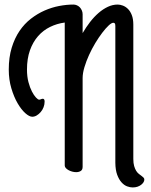

<svg xmlns="http://www.w3.org/2000/svg" viewBox="-20 -720 656 834"><path d="M338.9 -576.2Q354 -602.1 371.3 -624.5Q388.7 -647 408.2 -663.8Q427.7 -680.7 448.5 -690.4Q469.2 -700.2 491.2 -700.2Q501.5 -700.2 513.4 -695.8Q525.4 -691.4 535.6 -681.4Q545.9 -671.4 552.5 -654.5Q559.1 -637.7 559.1 -612.8V-29.8Q559.1 -11.2 562.7 1.2Q566.4 13.7 571.5 22Q576.7 30.3 583 35.2Q589.4 40 594.5 43.9Q599.6 47.9 603.3 51.3Q606.9 54.7 606.9 60.1Q606.9 65.9 603.3 71.8Q599.6 77.6 593 82.8Q586.4 87.9 577.1 91.1Q567.9 94.2 556.2 94.2Q544.9 94.2 532 89.4Q519 84.5 507.8 72Q496.6 59.6 489 39.1Q481.4 18.6 481 -13.2V-606.9Q481 -616.7 478 -618.9Q475.1 -621.1 472.2 -621.1Q464.4 -621.1 451.7 -609.1Q439 -597.2 424.1 -577.6Q409.2 -558.1 394 -533Q378.9 -507.8 366.7 -481Q354.5 -454.1 346.7 -428Q338.9 -401.9 338.9 -380.9V4.9Q338.9 17.6 330.6 22.7Q322.3 27.8 311 27.8Q302.2 27.8 293.5 25.4Q284.7 22.9 277.6 19Q270.5 15.1 265.9 10Q261.2 4.9 261.2 -1V-622.1Q227.5 -617.7 197.5 -603Q167.5 -588.4 145.3 -563Q123 -537.6 110.1 -501.5Q97.2 -465.3 97.2 -418Q97.2 -387.7 103.5 -363.5Q109.9 -339.4 118.7 -322.5Q127.4 -305.7 136.2 -296.4Q145 -287.1 149.9 -287.1Q154.3 -287.1 158.2 -289.1Q162.1 -291 166 -291Q173.8 -291 173.8 -278.8Q173.8 -266.1 169.2 -254.2Q164.6 -242.2 156.7 -233.2Q148.9 -224.1 139.4 -218.5Q129.9 -212.9 120.1 -212.9Q107.4 -212.9 89.8 -228.5Q72.3 -244.1 56.4 -271.5Q40.5 -298.8 29.3 -336.4Q18.1 -374 18.1 -418Q18.1 -470.7 30.8 -512.5Q43.5 -554.2 64.7 -585.4Q85.9 -616.7 114.3 -638.7Q142.6 -660.6 173.8 -674.3Q205.1 -688 237.3 -694.1Q269.5 -700.2 298.8 -700.2Q306.6 -700.2 314 -697Q321.3 -693.8 326.7 -688.2Q332 -682.6 335.4 -674.8Q338.9 -667 338.9 -658.2Z"/></svg>

Font: Grand Hotel
Style: Regular
Weight: 400
Designer: Brian J. Bonislawsky & Jim Lyles for Astigmatic (AOETI)
Foundry: Astigmatic (AOETI)
Version: Version 001.000